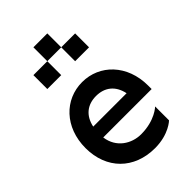

<svg xmlns="http://www.w3.org/2000/svg" viewBox="-238 -888 976 976"><g transform="rotate(-45 250.0 -400.0)"><path d="M300 -800H200V-700H300ZM25 -250C25 -100 125 0 275 0C375 0 425 -50 425 -50V-150C425 -150 375 -100 275 -100C207 -100 138 -142 127 -225H475V-250C475 -400 375 -500 250 -500C125 -500 25 -400 25 -250ZM100 -600H200V-700H100ZM130 -300C144 -367 189 -400 250 -400C311 -400 356 -367 370 -300ZM300 -600H400V-700H300Z"/></g></svg>

Font: LS-VG5000
Style: Regular
Weight: 400
Designer: Justin Bihan, 2021
Foundry: Justin Bihan, 2021
Version: Version 1.000;Glyphs 3.1.2 (3151)